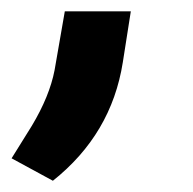

<svg xmlns="http://www.w3.org/2000/svg" viewBox="-78 -140 339 338"><path d="M15.1 178.2 -57.6 138.7 -22 81.5Q9.3 29.3 18.1 -16.6L36.1 -120.1H152.3L138.2 -30.3Q118.2 96.2 15.1 178.2Z"/></svg>

Font: Facon
Style: Bold Italic
Weight: 700
Italic angle: -12°
Designer: Google
Version: Version 2.001150; 2014